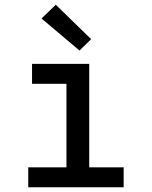

<svg xmlns="http://www.w3.org/2000/svg" viewBox="-20 -789 640 809"><path d="M99 0V-84H260V-436H115V-520H356V-84H501V0ZM315 -576 155 -711 215 -769 364 -624Z"/></svg>

Font: Iosevka SS04 Medium Extended
Style: Regular
Weight: 500
Width: 7
Monospace: yes
Designer: Belleve Invis
Foundry: Belleve Invis
Version: Version 19.0.0; ttfautohint (v1.8.4)